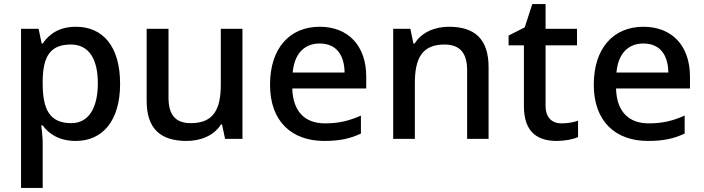

<svg xmlns="http://www.w3.org/2000/svg" viewBox="-20 -680 3447 940"><path d="M352 -549C268 -549 220 -512 189 -467H184L169 -539H83V240H189V20C189 -5 185 -42 182 -66H189C219 -25 269 10 351 10C481 10 568 -87 568 -270C568 -455 482 -549 352 -549ZM327 -462C417 -462 459 -389 459 -272C459 -156 417 -77 329 -77C222 -77 189 -146 189 -271V-287C191 -405 227 -462 327 -462Z M1167 -539H1061V-266C1061 -144 1025 -77 914 -77C839 -77 805 -118 805 -202V-539H698V-186C698 -49 767 10 893 10C961 10 1027 -15 1062 -71H1067L1082 0H1167Z M1545 -549C1400 -549 1302 -446 1302 -265C1302 -84 1410 10 1567 10C1643 10 1693 -1 1747 -26V-114C1690 -89 1640 -76 1571 -76C1471 -76 1414 -136 1411 -247H1773V-305C1773 -455 1686 -549 1545 -549ZM1545 -467C1628 -467 1666 -409 1667 -325H1413C1421 -416 1469 -467 1545 -467Z M2178 -549C2110 -549 2045 -523 2010 -467H2004L1989 -539H1905V0H2011V-272C2011 -394 2046 -462 2156 -462C2232 -462 2267 -420 2267 -336V0H2372V-351C2372 -490 2303 -549 2178 -549Z M2729 -76C2683 -76 2651 -104 2651 -162V-458H2805V-539H2651V-660H2586L2549 -546L2470 -506V-458H2545V-160C2545 -27 2618 10 2706 10C2745 10 2787 2 2810 -9V-89C2788 -81 2757 -76 2729 -76Z M3130 -549C2985 -549 2887 -446 2887 -265C2887 -84 2995 10 3152 10C3228 10 3278 -1 3332 -26V-114C3275 -89 3225 -76 3156 -76C3056 -76 2999 -136 2996 -247H3358V-305C3358 -455 3271 -549 3130 -549ZM3130 -467C3213 -467 3251 -409 3252 -325H2998C3006 -416 3054 -467 3130 -467Z"/></svg>

Font: Noto Sans Bamum Medium
Style: Regular
Weight: 500
Designer: Monotype Design Team
Foundry: Monotype Imaging Inc.
Version: Version 2.002